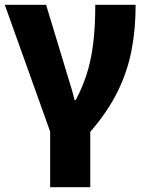

<svg xmlns="http://www.w3.org/2000/svg" viewBox="-20 -569 618 804"><path d="M190 215V-18L0 -549H173L266 -242Q272 -224 280 -196.5Q288 -169 292 -150H297Q323 -198 341.5 -253.5Q360 -309 369.5 -381Q379 -453 379 -549H548Q548 -446 530.5 -356.5Q513 -267 471.5 -183.5Q430 -100 358 -17V215Z"/></svg>

Font: Noto Sans ExtraBold
Style: Regular
Weight: 800
Designer: Monotype Design Team
Foundry: Monotype Imaging Inc.
Version: Version 2.007